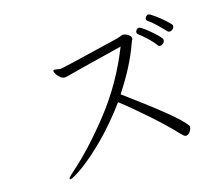

<svg xmlns="http://www.w3.org/2000/svg" viewBox="-116 -885 1232 1057"><g transform="rotate(-20 500.0 -357.0)"><path d="M548 -349Q732 -187 789 -126Q846 -65 846 -52Q846 -39 834.5 -25Q823 -11 810 -11Q806 -11 805 -12Q798 -14 782 -34Q733 -97 656.5 -177.5Q580 -258 520 -313Q435 -216 352 -146.5Q269 -77 207.5 -40.5Q146 -4 129 -4Q127 -4 126 -5.5Q125 -7 125 -7Q125 -14 152 -34Q276 -124 411.5 -268.5Q547 -413 638 -596Q347 -550 312 -543Q297 -541 292 -541Q281 -541 269.5 -551Q258 -561 251 -574Q244 -587 244 -595Q244 -600 250 -601H251Q254 -601 265.5 -598Q277 -595 283 -594H291Q299 -594 370.5 -604.5Q442 -615 633 -644Q645 -646 652 -648.5Q659 -651 665 -652L669 -653Q683 -653 698.5 -641.5Q714 -630 714 -618Q714 -612 709 -607L702 -593Q648 -474 548 -349ZM766 -659Q778 -659 819 -618.5Q860 -578 871 -558Q873 -555 873 -551Q873 -539 863.5 -532Q854 -525 845 -525Q837 -525 832 -533Q821 -553 797 -580.5Q773 -608 750 -628Q746 -632 746 -638Q746 -646 752 -652.5Q758 -659 766 -659ZM841 -710Q848 -710 875 -687Q902 -664 925.5 -638Q949 -612 949 -607Q949 -596 940.5 -588.5Q932 -581 923 -581Q914 -581 909 -587Q896 -604 871 -633Q846 -662 825 -679Q820 -683 820 -690Q820 -697 826.5 -703.5Q833 -710 841 -710Z"/></g></svg>

Font: JyunsaiKaai Light
Style: Regular
Weight: 300
Designer: Fontworks Inc.
Version: Version 0.030;April 7, 2024;FontCreator 14.0.0.2901 64-bit